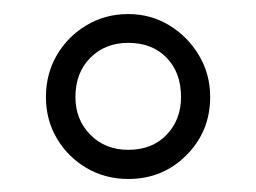

<svg xmlns="http://www.w3.org/2000/svg" viewBox="-20 -842 374 280"><path d="M167 -581Q133.5 -581 106.2 -597Q79 -613 63 -640Q47 -667 47 -700.5Q47 -734.5 63 -761.8Q79 -789 106.2 -805.2Q133.5 -821.5 167 -821.5Q200 -821.5 227 -805Q254 -788.5 270.2 -761.2Q286.5 -734 286.5 -700.5Q286.5 -650.5 252 -615.8Q217.5 -581 167 -581ZM167 -623.5Q202 -623.5 223 -645.5Q244 -667.5 244 -700.5Q244 -736 223 -757.8Q202 -779.5 167 -779.5Q133.5 -779.5 111.8 -757.8Q90 -736 90 -700.5Q90 -667.5 111.8 -645.5Q133.5 -623.5 167 -623.5Z"/></svg>

Font: Libre Caslon Text
Style: Regular
Weight: 400
Designer: Pablo Impallari, Rodrigo Fuenzalida, Katja Schimmel
Foundry: Pablo Impallari, Rodrigo Fuenzalida
Version: Version 2.000